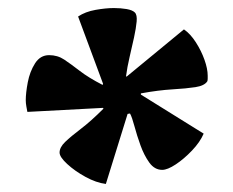

<svg xmlns="http://www.w3.org/2000/svg" viewBox="-20 -743 578 477"><path d="M243 -286Q219 -289 192.5 -303.5Q166 -318 147 -335.5Q128 -353 128 -364Q128 -377 142 -390.5Q156 -404 181 -423Q206 -442 237 -473L236 -475L48 -465Q47 -470 45.5 -478.5Q44 -487 44 -494Q44 -512 49 -538.5Q54 -565 67 -585.5Q80 -606 102 -606Q123 -606 139.5 -595Q156 -584 178 -567Q200 -550 235 -532L236 -535L174 -702Q192 -714 217.5 -718.5Q243 -723 263 -723Q280 -723 294.5 -720.5Q309 -718 315 -712Q321 -706 319.5 -689.5Q318 -673 313 -650Q308 -627 302 -601.5Q296 -576 293 -553H295L437 -670Q453 -659 466.5 -638Q480 -617 488 -594.5Q496 -572 496 -555Q496 -553 496 -548Q496 -543 495 -541Q488 -530 465.5 -526.5Q443 -523 408.5 -521Q374 -519 330 -511V-508L486 -411Q477 -390 457 -369Q437 -348 416.5 -334.5Q396 -321 383 -321Q364 -321 351 -339Q338 -357 329 -382Q320 -407 314 -429.5Q308 -452 303 -461L297 -460Z"/></svg>

Font: Texturina 12pt Black
Style: Regular
Weight: 900
Designer: Guillermo Torres Carreño
Foundry: Omnibus-Type
Version: Version 1.002